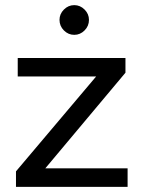

<svg xmlns="http://www.w3.org/2000/svg" viewBox="-20 -725 557 745"><path d="M210.9 -647.9Q210.9 -670.9 228 -688Q245.1 -705.1 268.1 -705.1Q291 -705.1 308.1 -688Q325.2 -670.9 325.2 -647.9Q325.2 -624 308.1 -606.9Q291 -589.8 268.1 -589.8Q245.1 -589.8 228 -606.9Q210.9 -624 210.9 -647.9ZM42 -60.1 353 -428.2H48.8V-500H466.8V-442.9L155.8 -71.8H475.1V0H42Z"/></svg>

Font: Oakes Grotesk
Style: Regular
Weight: 400
Designer: Samuel Oakes
Foundry: Samuel Oakes
Version: Version 1.0 | wf-rip DC20170320